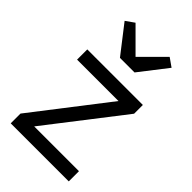

<svg xmlns="http://www.w3.org/2000/svg" viewBox="-234 -852 931 931"><g transform="rotate(45 232.0 -386.5)"><path d="M33 0V-67L326 -446H42V-516H423V-456L124 -70H431V0ZM183 -599 72 -742 116 -773 233 -656 350 -773 394 -742 283 -599Z"/></g></svg>

Font: IBM Plex Sans Devanagari
Style: Regular
Weight: 400
Designer: Mike Abbink, Paul van der Laan, Pieter van Rosmalen, Erin McLaughlin
Foundry: Bold Monday
Version: Version 1.1